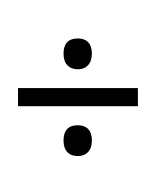

<svg xmlns="http://www.w3.org/2000/svg" viewBox="-20 -734 612 754"><path d="M285.6 -583Q312 -583 326.4 -567.9Q340.8 -552.7 340.8 -522.9Q340.3 -493.2 325.4 -477.5Q310.5 -461.9 285.6 -461.9Q259.8 -461.9 244.6 -477.8Q229.5 -493.7 229.5 -522.9Q229.5 -583 285.6 -583ZM50.8 -316.9V-388.2H521.5V-316.9ZM285.6 -242.2Q312 -242.2 326.4 -227.1Q340.8 -211.9 340.8 -182.1Q340.8 -152.8 325.9 -137Q311 -121.1 285.6 -121.1Q258.8 -121.1 244.1 -137Q229.5 -152.8 229.5 -182.1Q229.5 -242.2 285.6 -242.2ZM283.2 0ZM288.6 -714.4Z"/></svg>

Font: Noto Sans Malayalam
Style: Regular
Weight: 400
Designer: Monotype Design team
Foundry: Monotype Imaging Inc.
Version: Version 1.02